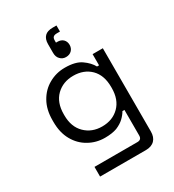

<svg xmlns="http://www.w3.org/2000/svg" viewBox="-224 -883 1090 1206"><g transform="rotate(-30 321.0 -279.5)"><path d="M58.6 -242.2Q58.6 -245.1 58.6 -255.9Q58.6 -333 89.8 -387.7Q121.1 -443.4 173.8 -472.7Q226.6 -502.9 290 -502.9Q367.2 -502.9 408.2 -473.6Q450.2 -444.3 469.7 -408.2Q474.6 -408.2 484.4 -408.2Q484.4 -428.7 484.4 -489.3Q502.9 -489.3 558.6 -489.3Q558.6 -337.9 558.6 114.3Q558.6 154.3 537.1 176.8Q514.6 200.2 472.7 200.2Q362.3 200.2 140.6 200.2Q140.6 182.6 140.6 129.9Q218.8 129.9 452.1 129.9Q482.4 129.9 482.4 99.6Q482.4 38.1 482.4 -85.9Q478.5 -85.9 467.8 -85.9Q456.1 -64.5 433.6 -43Q412.1 -22.5 377 -7.8Q341.8 4.9 290 4.9Q226.6 4.9 173.8 -25.4Q121.1 -54.7 89.8 -110.4Q58.6 -166 58.6 -242.2ZM310.5 -65.4Q386.7 -65.4 434.6 -113.3Q482.4 -161.1 482.4 -245.1Q482.4 -248 482.4 -252.9Q482.4 -337.9 434.6 -385.7Q386.7 -432.6 310.5 -432.6Q236.3 -432.6 187.5 -385.7Q138.7 -337.9 138.7 -252.9Q138.7 -250 138.7 -245.1Q138.7 -161.1 187.5 -113.3Q236.3 -65.4 310.5 -65.4ZM377.9 -758.8Q377.9 -748 377.9 -714.8Q372.1 -714.8 355.5 -714.8Q336.9 -714.8 329.1 -707Q321.3 -700.2 321.3 -681.6Q321.3 -676.8 321.3 -667Q324.2 -667 332 -667Q357.4 -667 373 -652.3Q388.7 -636.7 388.7 -612.3Q388.7 -587.9 373 -572.3Q357.4 -556.6 331.1 -556.6Q306.6 -556.6 290 -574.2Q273.4 -590.8 273.4 -620.1Q273.4 -641.6 273.4 -683.6Q273.4 -720.7 293 -740.2Q311.5 -758.8 350.6 -758.8Q360.4 -758.8 377.9 -758.8Z"/></g></svg>

Font: Kadena Space Grotesk
Style: Regular
Weight: 400
Designer: Florian Karsten
Version: Version 2.000